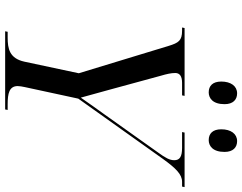

<svg xmlns="http://www.w3.org/2000/svg" viewBox="-120 -844 963 764"><g transform="rotate(90 362.0 -461.5)"><path d="M537 -810C560 -810 584 -826 584 -873C584 -907 566 -923 541 -923C512 -923 494 -898 494 -860C494 -826 511 -810 537 -810ZM347 -810C370 -810 394 -826 394 -873C394 -907 376 -923 351 -923C322 -923 304 -898 304 -860C304 -826 321 -810 347 -810ZM104 0H415L417 -10H394C352 -10 322 -16 322 -50C322 -56 324 -70 326 -78L372 -291L612 -628C649 -679 673 -704 703 -704H722L724 -714H507L505 -704H568C604 -704 617 -694 617 -673C617 -655 608 -638 586 -608L436 -397C413 -365 390 -333 368 -301C357 -339 347 -379 336 -417L281 -619C274 -643 270 -660 270 -677C270 -694 282 -704 309 -704H359L361 -714H91L89 -704H102C141 -704 150 -690 162 -651L271 -293L225 -77C212 -17 173 -10 129 -10H106Z"/></g></svg>

Font: Noto Serif Display
Style: Italic
Weight: 400
Italic angle: -12°
Designer: Monotype Design Team
Foundry: Monotype Imaging Inc.
Version: Version 2.009